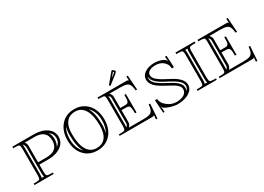

<svg xmlns="http://www.w3.org/2000/svg" viewBox="-14 -1279 2715 1975"><g transform="rotate(-30 1344.0 -291.5)"><path d="M148.9 -428.2V-426.8Q166 -409.7 166 -376V-184.1H267.1Q335.4 -184.1 370.6 -215.1Q405.8 -246.1 405.8 -306.2Q405.8 -366.2 370.6 -397.2Q335.4 -428.2 267.1 -428.2ZM17.1 -455.1H271Q365.2 -455.1 423.1 -414.1Q481 -373 481 -306.2Q481 -239.3 423.1 -198.2Q365.2 -157.2 271 -157.2H166V-69.8Q166 -34.7 175 -25.9Q184.1 -17.1 219.2 -17.1H245.1V0H17.1V-17.1H43.9Q79.1 -17.1 87.6 -25.9Q96.2 -34.7 96.2 -69.8V-384.8Q96.2 -419.9 87.6 -428.5Q79.1 -437 43.9 -437H17.1ZM140.1 -376Q140.1 -386.7 135.3 -397.9Q130.4 -409.2 126 -415.3Q121.6 -421.4 119.1 -422.9Q122.1 -408.7 122.1 -384.8V-69.8Q122.1 -42 118.2 -25.9H145Q140.1 -47.9 140.1 -69.8ZM411.1 -222.2Q455.1 -255.4 455.1 -306.2Q455.1 -356.9 411.1 -390.1Q433.1 -354.5 433.1 -306.2Q433.1 -257.8 411.1 -222.2Z M905.8 -191.9Q905.8 -315.4 867.2 -380.6Q828.6 -445.8 755.9 -445.8Q686 -445.8 649.4 -398.7Q612.8 -351.6 612.8 -262.2Q612.8 -138.7 651.4 -73.7Q689.9 -8.8 762.7 -8.8Q832.5 -8.8 869.1 -55.7Q905.8 -102.5 905.8 -191.9ZM978 -227.1Q978 -117.2 917.5 -50Q856.9 17.1 758.8 17.1Q660.6 17.1 600.8 -49.8Q541 -116.7 541 -227.1Q541 -337.4 600.8 -404.8Q660.6 -472.2 758.8 -472.2Q856.9 -472.2 917.5 -404.8Q978 -337.4 978 -227.1ZM918 -94.2Q951.7 -147.9 951.7 -227.1Q951.7 -338.4 887.7 -397.9Q931.6 -326.7 931.6 -191.9Q931.6 -137.7 918 -94.2ZM601.1 -360.8Q566.9 -306.2 566.9 -227.1Q566.9 -115.7 630.9 -56.2Q586.9 -127.4 586.9 -262.2Q586.9 -315.9 601.1 -360.8Z M1297.9 -604 1255.9 -555.2 1297.9 -586.9 1306.6 -597.2ZM1305.7 -621.1 1320.8 -607.9Q1326.7 -602.1 1326.7 -598.1Q1326.7 -595.7 1322.8 -589.8L1310.5 -575.2L1205.6 -493.2L1191.9 -503.9L1287.6 -619.1Q1292.5 -624 1296.9 -624Q1301.3 -624 1305.7 -621.1ZM1028.8 -455.1H1370.6Q1381.8 -455.1 1386.2 -453.4Q1390.6 -451.7 1396.5 -445.8L1393.6 -494.1L1410.6 -495.1L1422.9 -323.2H1404.8Q1402.8 -352.1 1397.5 -370.6Q1392.1 -389.2 1383.5 -400.9Q1375 -412.6 1358.6 -418.5Q1342.3 -424.3 1323.5 -426.3Q1304.7 -428.2 1273.9 -428.2H1155.8V-426.8Q1177.7 -404.8 1177.7 -376V-245.1H1229.5Q1248 -245.1 1257.3 -247.6Q1266.6 -250 1272.7 -261Q1278.8 -272 1280.3 -289.3Q1281.7 -306.6 1281.7 -340.8H1299.8V-122.1H1281.7Q1281.7 -167 1277.8 -186.3Q1273.9 -205.6 1263.9 -212.4Q1253.9 -219.2 1229.5 -219.2H1177.7V-79.1Q1177.7 -49.8 1155.8 -27.8V-25.9H1317.9Q1348.6 -25.9 1367.4 -27.8Q1386.2 -29.8 1402.6 -35.6Q1418.9 -41.5 1427.5 -53.2Q1436 -64.9 1441.4 -83.5Q1446.8 -102.1 1448.7 -130.9H1466.8L1454.6 41L1437.5 40L1440.9 -8.8Q1435.5 -3.4 1430.9 -1.7Q1426.3 0 1414.6 0H1028.8V-17.1H1055.7Q1090.8 -17.1 1099.4 -25.9Q1107.9 -34.7 1107.9 -69.8V-384.8Q1107.9 -419.9 1099.4 -428.5Q1090.8 -437 1055.7 -437H1028.8ZM1151.9 -79.1V-376Q1151.9 -394 1137.7 -408.2L1132.8 -413.1Q1133.8 -401.9 1133.8 -384.8V-69.8Q1133.8 -51.8 1132.8 -42L1137.7 -45.9Q1151.9 -60.1 1151.9 -79.1Z M1902.3 -105Q1902.3 -50.8 1848.1 -16.8Q1793.9 17.1 1710.4 17.1Q1674.8 17.1 1630.6 3.7Q1586.4 -9.8 1562.5 -26.9Q1552.7 -33.7 1548.3 -45.9L1545.4 -44.9Q1550.3 -33.7 1550.3 -17.1L1552.2 17.1L1535.6 18.1L1526.4 -134.8L1552.2 -136.2Q1553.7 -86.9 1603.8 -47.9Q1653.8 -8.8 1710.4 -8.8Q1768.6 -8.8 1802 -30.3Q1835.4 -51.8 1835.4 -91.8Q1835.4 -111.8 1819.8 -130.4Q1804.2 -148.9 1779.3 -164.3Q1754.4 -179.7 1724.1 -195.3Q1693.8 -210.9 1663.6 -228.5Q1633.3 -246.1 1608.4 -265.1Q1583.5 -284.2 1567.9 -309.6Q1552.2 -335 1552.2 -363.8Q1552.2 -411.6 1597.4 -441.9Q1642.6 -472.2 1710.4 -472.2Q1744.6 -472.2 1776.1 -463.4Q1807.6 -454.6 1826.7 -440.9Q1837.9 -433.1 1842.3 -419.9L1844.7 -420.9Q1841.3 -444.8 1841.3 -449.2L1840.3 -472.2H1858.4L1865.7 -333L1840.3 -332L1839.4 -346.2Q1835.4 -386.7 1799.6 -416.3Q1763.7 -445.8 1710.4 -445.8Q1665 -445.8 1637.2 -429.7Q1609.4 -413.6 1609.4 -384.8Q1609.4 -354.5 1639.6 -327.4Q1669.9 -300.3 1712.9 -278.1Q1755.9 -255.9 1798.8 -232.2Q1841.8 -208.5 1872.1 -175.8Q1902.3 -143.1 1902.3 -105ZM1876.5 -105Q1876.5 -137.2 1846.2 -165.8Q1815.9 -194.3 1772.9 -216.8Q1730 -239.3 1687 -262.5Q1644 -285.6 1613.8 -317.1Q1583.5 -348.6 1583.5 -384.8V-386.2Q1579.6 -377 1579.6 -363.8Q1579.6 -340.8 1593.3 -320.3Q1606.9 -299.8 1629.2 -283.4Q1651.4 -267.1 1678.5 -251.5Q1705.6 -235.8 1734.4 -220.7Q1763.2 -205.6 1788.1 -190.4Q1813 -175.3 1832.3 -156.2Q1851.6 -137.2 1858.4 -117.2Q1859.9 -112.8 1861.3 -91.8Q1861.3 -68.4 1856.4 -56.2Q1876.5 -77.6 1876.5 -105Z M1954.1 0V-17.1H1981Q2016.1 -17.1 2024.7 -25.9Q2033.2 -34.7 2033.2 -69.8V-384.8Q2033.2 -419.9 2024.7 -428.5Q2016.1 -437 1981 -437H1954.1V-455.1H2182.1V-437H2156.2Q2121.1 -437 2112.1 -428.5Q2103 -419.9 2103 -384.8V-69.8Q2103 -34.7 2112.1 -25.9Q2121.1 -17.1 2156.2 -17.1H2182.1V0ZM2055.2 -428.2Q2059.1 -410.6 2059.1 -384.8V-69.8Q2059.1 -42 2055.2 -25.9H2082Q2077.1 -47.9 2077.1 -69.8V-384.8Q2077.1 -407.7 2082 -428.2Z M2215.8 -455.1H2557.6Q2568.8 -455.1 2573.2 -453.4Q2577.6 -451.7 2583.5 -445.8L2580.6 -494.1L2597.7 -495.1L2609.9 -323.2H2591.8Q2589.8 -352.1 2584.5 -370.6Q2579.1 -389.2 2570.6 -400.9Q2562 -412.6 2545.7 -418.5Q2529.3 -424.3 2510.5 -426.3Q2491.7 -428.2 2460.9 -428.2H2342.8V-426.8Q2364.7 -404.8 2364.7 -376V-245.1H2416.5Q2435.1 -245.1 2444.3 -247.6Q2453.6 -250 2459.7 -261Q2465.8 -272 2467.3 -289.3Q2468.8 -306.6 2468.8 -340.8H2486.8V-122.1H2468.8Q2468.8 -167 2464.8 -186.3Q2460.9 -205.6 2450.9 -212.4Q2440.9 -219.2 2416.5 -219.2H2364.7V-79.1Q2364.7 -49.8 2342.8 -27.8V-25.9H2504.9Q2535.6 -25.9 2554.4 -27.8Q2573.2 -29.8 2589.6 -35.6Q2606 -41.5 2614.5 -53.2Q2623 -64.9 2628.4 -83.5Q2633.8 -102.1 2635.7 -130.9H2653.8L2641.6 41L2624.5 40L2627.9 -8.8Q2622.6 -3.4 2617.9 -1.7Q2613.3 0 2601.6 0H2215.8V-17.1H2242.7Q2277.8 -17.1 2286.4 -25.9Q2294.9 -34.7 2294.9 -69.8V-384.8Q2294.9 -419.9 2286.4 -428.5Q2277.8 -437 2242.7 -437H2215.8ZM2338.9 -79.1V-376Q2338.9 -394 2324.7 -408.2L2319.8 -413.1Q2320.8 -401.9 2320.8 -384.8V-69.8Q2320.8 -51.8 2319.8 -42L2324.7 -45.9Q2338.9 -60.1 2338.9 -79.1Z"/></g></svg>

Font: FoglihtenNo01
Style: Regular
Weight: 500
Version: Version 0.61